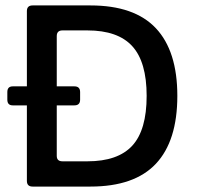

<svg xmlns="http://www.w3.org/2000/svg" viewBox="-20 -687 726 707"><path d="M100 0Q79 0 79 -21V-646Q79 -667 100 -667H313Q475 -667 554 -583Q633 -499 633 -334Q633 -168 554 -84Q475 0 313 0ZM189 -113Q189 -93 210 -93H302Q414 -93 467 -150.5Q520 -208 520 -334Q520 -459 467 -517Q414 -575 302 -575H210Q189 -575 189 -554ZM27 -299Q7 -299 7 -320V-348Q7 -369 27 -369H254Q275 -369 275 -348V-320Q275 -299 254 -299Z"/></svg>

Font: Pitagon Sans Medium
Style: Regular
Weight: 500
Designer: Travis Tran
Foundry: Pitagon
Version: Version 1.001; ttfautohint (v1.8.4.7-5d5b);gftools[0.9.26]